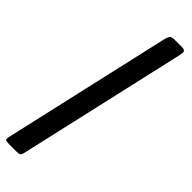

<svg xmlns="http://www.w3.org/2000/svg" viewBox="-395 -783 1036 1036"><g transform="rotate(45 122.5 -265.0)"><path d="M207 -780Q184.5 -780 178 -770.8Q171.5 -761.5 167 -743.5L-53 223.5Q-56.5 240 -52.2 245Q-48 250 -27 250H34Q51.5 250 57 245.5Q62.5 241 66 226.5L285.5 -738.5Q290 -759 288.5 -769.5Q287 -780 259 -780Z"/></g></svg>

Font: Besley ExtraBold
Style: Italic
Weight: 800
Italic angle: -13°
Designer: Owen Earl
Foundry: indestructible type*
Version: Version 2.001